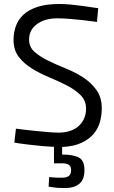

<svg xmlns="http://www.w3.org/2000/svg" viewBox="-20 -727 574 964"><path d="M467 -617Q431 -622 396 -626Q366 -629 331.5 -632Q297 -635 268 -635Q205 -635 165.5 -606Q126 -577 126 -528Q126 -491 153 -467Q180 -443 220.5 -423Q261 -403 308.5 -384Q356 -365 396.5 -339Q437 -313 464 -275.5Q491 -238 491 -183Q491 -151 482.5 -117.5Q474 -84 451.5 -56.5Q429 -29 390.5 -10.5Q352 8 292 11V49Q348 49 376 64Q404 79 404 127Q404 175 378 196Q352 217 310 217Q293 217 277.5 216.5Q262 216 250 214Q236 212 224 210L227 162Q239 163 250 164Q260 165 271 165Q282 165 293 165Q314 165 325.5 156.5Q337 148 337 127Q337 108 325.5 100.5Q314 93 293 93H251V10Q222 9 189 6Q156 3 126.5 -0.5Q97 -4 76.5 -7Q56 -10 52 -11L60 -81Q105 -75 146 -71Q181 -67 217.5 -64Q254 -61 275 -61Q301 -61 326 -68Q351 -75 370 -90Q389 -105 400.5 -128Q412 -151 412 -182Q412 -222 385 -249Q358 -276 317.5 -297Q277 -318 230 -337.5Q183 -357 142.5 -381.5Q102 -406 75 -440.5Q48 -475 48 -526Q48 -564 60 -597Q72 -630 99 -654.5Q126 -679 170 -693Q214 -707 278 -707Q304 -707 335.5 -704Q367 -701 396 -697Q425 -693 446.5 -689.5Q468 -686 473 -686Z"/></svg>

Font: Panefresco 400wt
Style: Regular
Weight: 400
Foundry: Campivisivi & Chank Co
Version: Version 1.002